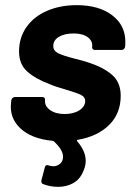

<svg xmlns="http://www.w3.org/2000/svg" viewBox="-20 -541 530 746"><path d="M283 2Q277 3 280 8Q313 46 313 84Q313 102 305 121Q292 155 265.5 170Q239 185 206 185Q175 185 147 174Q139 171 141 159L154 110Q157 97 170 102Q179 105 187 105Q202 105 213.5 95Q225 85 225 68Q225 41 189 8Q185 6 183 6Q102 -2 59 -42.5Q16 -83 23 -142L24 -152Q25 -157 29 -160.5Q33 -164 38 -164H145Q150 -164 153 -160.5Q156 -157 155 -152V-151Q153 -129 174.5 -113.5Q196 -98 231 -98Q266 -98 288.5 -112.5Q311 -127 311 -149Q311 -164 295 -172Q279 -180 242 -191Q195 -204 173 -214Q119 -234 86.5 -262.5Q54 -291 54 -341Q54 -395 83 -436Q112 -477 163 -499Q214 -521 278 -521Q364 -521 415.5 -482Q467 -443 467 -379Q467 -366 466 -359Q465 -354 461.5 -350.5Q458 -347 453 -347H348Q343 -347 340 -350.5Q337 -354 338 -359Q341 -381 321.5 -396Q302 -411 266 -411Q231 -411 209 -398Q187 -385 187 -362Q187 -344 205.5 -334.5Q224 -325 267 -314Q306 -304 318 -300Q379 -281 414 -251.5Q449 -222 449 -169Q449 -100 404 -55.5Q359 -11 283 2Z"/></svg>

Font: Barlow
Style: Bold Italic
Weight: 700
Italic angle: -7°
Designer: Jeremy Tribby
Foundry: Tribby Type
Version: Version 1.422